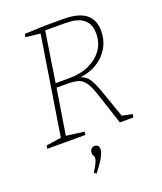

<svg xmlns="http://www.w3.org/2000/svg" viewBox="-166 -798 961 1142"><g transform="rotate(-20 314.5 -227.0)"><path d="M20 0 23 -20 118 -34 217 -658 125 -668 128 -688 255 -693H376Q561 -693 561 -550Q561 -492 534 -445Q507 -398 459 -368.5Q411 -339 350 -332Q387 -322 406.5 -288.5Q426 -255 443 -205L503 -34L568 -20L565 0H479L414 -198Q395 -256 375.5 -282.5Q356 -309 329.5 -316Q303 -323 261 -323H196L150 -35L264 -20L261 0ZM369 -666H249L200 -350H285Q359 -350 413.5 -375.5Q468 -401 498 -444.5Q528 -488 528 -544Q528 -590 510 -615Q492 -640 465.5 -651Q439 -662 412.5 -664Q386 -666 369 -666ZM245 239 231 228Q252 197 260.5 177Q269 157 269 147Q269 137 264 132Q259 127 259 114Q259 97 269 88.5Q279 80 291 80Q301 80 309 87Q317 94 317 109Q317 130 297.5 164Q278 198 245 239Z"/></g></svg>

Font: Bitter ExtraLight
Style: Italic
Weight: 200
Italic angle: -9°
Designer: Sol Matas, and Bitter project Authors
Foundry: Sol Matas
Version: Version 2.001